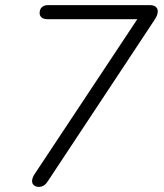

<svg xmlns="http://www.w3.org/2000/svg" viewBox="-20 -725 640 751"><path d="M132 6Q120 6 112.5 -0.5Q105 -7 105.5 -18Q106 -29 114 -42L539 -683L538 -650H165Q151 -650 143 -656.5Q135 -663 135 -674Q135 -689 144 -697Q153 -705 168 -705H565Q581 -705 589 -698.5Q597 -692 597 -681Q597 -671 593 -662.5Q589 -654 581 -642L167 -16Q159 -4 150.5 1Q142 6 132 6Z"/></svg>

Font: Nunito ExtraLight Light
Style: Italic
Weight: 300
Italic angle: -9°
Version: Version 3.602